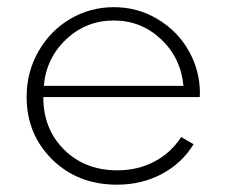

<svg xmlns="http://www.w3.org/2000/svg" viewBox="-20 -500 631 535"><path d="M54.2 -230Q54.2 -299.3 87.2 -356.9Q120.1 -414.6 175.8 -447.3Q231.4 -480 297.4 -480Q364.3 -480 419.9 -446.3Q475.6 -412.6 506.1 -358.2Q536.6 -303.7 537.1 -241.7Q537.1 -233.4 536.6 -229.5H100.6Q100.6 -140.6 158.7 -83Q216.8 -25.4 307.1 -25.4Q363.8 -25.4 409.9 -49.6Q456.1 -73.7 484.9 -118.2L519.5 -98.1Q486.8 -44.9 430.7 -15.1Q374.5 14.6 306.2 14.6Q196.8 14.6 125.5 -55.7Q54.2 -126 54.2 -230ZM296.9 -442.9Q220.2 -442.9 164.6 -390.6Q108.9 -338.4 102.1 -260.7H491.2Q483.9 -338.9 428.5 -390.9Q373 -442.9 296.9 -442.9Z"/></svg>

Font: Spartan MB Light
Style: Regular
Weight: 300
Designer: Matt Bailey, Mirko Velimirovic
Foundry: Matt Bailey
Version: Version 1.005